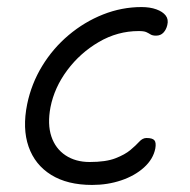

<svg xmlns="http://www.w3.org/2000/svg" viewBox="-20 -515 538 544"><path d="M241 9Q171 9 125 -19.5Q79 -48 61 -99.5Q43 -151 57 -220Q69 -278 99.5 -328Q130 -378 174.5 -415.5Q219 -453 272 -474Q325 -495 381 -495Q405 -495 423 -488.5Q441 -482 449.5 -471Q458 -460 454 -444Q451 -431 443 -422.5Q435 -414 422 -414Q412 -414 406.5 -417.5Q401 -421 394.5 -424Q388 -427 373 -427Q313 -427 260 -396Q207 -365 170.5 -316Q134 -267 123 -211Q114 -163 125.5 -128.5Q137 -94 165.5 -75Q194 -56 234 -56Q280 -56 307 -66.5Q334 -77 349.5 -90Q365 -103 374.5 -113.5Q384 -124 395 -124Q412 -124 417.5 -117.5Q423 -111 420 -94Q414 -64 388 -40.5Q362 -17 323.5 -4Q285 9 241 9Z"/></svg>

Font: Shantell Sans Light Light
Style: Italic
Weight: 300
Italic angle: -11°
Version: Version 1.008;[ac192a2d6]